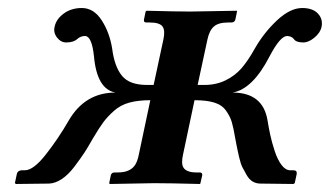

<svg xmlns="http://www.w3.org/2000/svg" viewBox="-20 -458 823 479"><path d="M465.3 -208 436.5 -71.8Q434.1 -61 434.3 -52.7Q434.6 -44.4 438.2 -39.1Q441.9 -33.7 449.7 -30.8Q457.5 -27.8 469.7 -27.8H478Q485.8 -27.8 484.4 -20L480 -1L479 1Q403.3 -1 364.3 -1L253.9 1L252.4 -1L256.3 -20Q257.8 -27.8 266.1 -27.8H273.9Q290.5 -27.8 301.3 -33Q312 -38.1 317.6 -47.4Q323.2 -56.6 326.2 -71.8L355 -208Q324.7 -208 303 -202.1Q281.2 -196.3 264.9 -181.9Q248.5 -167.5 238 -153.3Q227.5 -139.2 211.9 -112.8Q199.2 -90.3 190.4 -76.9Q181.6 -63.5 166 -42.7Q150.4 -22 134 -11.2Q117.7 -0.5 102.1 0L20 1L17.1 -1L22 -23.9Q23.9 -32.7 34.2 -33.2H42Q63.5 -33.2 94.5 -72.8Q125.5 -112.3 151.4 -157.2Q191.9 -227.1 268.1 -227.1Q221.7 -235.4 214.4 -317.9Q209 -367.7 192.4 -368.2Q181.2 -368.2 172.9 -360.8Q163.6 -352.1 145 -352.1Q131.8 -352.1 122.3 -364.3Q112.8 -376.5 116.2 -391.1Q120.1 -410.2 138.9 -424.1Q157.7 -438 184.1 -438Q213.9 -438 233.6 -407.5Q253.4 -377 259.8 -336.9Q265.6 -291.5 284.4 -268.8Q303.2 -246.1 346.2 -246.1H363.3L387.7 -359.9Q392.6 -382.3 385.3 -392.1Q377.9 -401.9 353.5 -401.9H345.2Q337.4 -401.9 339.4 -410.2L343.3 -429.2L345.7 -431.2Q420.4 -429.2 455.1 -429.2L570.8 -431.2L571.3 -429.2L567.4 -410.2Q565.9 -402.3 557.6 -401.9H549.3Q525.4 -401.9 513.9 -392.1Q502.4 -382.3 497.6 -359.9L473.1 -246.1H490.2Q519.5 -246.1 543.2 -257.8Q566.9 -269.5 583 -288.3Q599.1 -307.1 615.7 -336.9Q638.7 -377 671.4 -407.5Q704.1 -438 733.9 -438Q760.3 -438 773.2 -424.1Q786.1 -410.2 782.2 -391.1Q779.3 -376.5 764.6 -364.3Q750 -352.1 736.8 -352.1Q718.3 -352.1 712.9 -360.8Q707.5 -367.7 696.3 -368.2Q679.2 -368.2 652.8 -317.9Q610.4 -235.4 560.1 -227.1Q636.2 -227.1 647.5 -157.2Q650.4 -139.2 654.3 -121.1Q658.2 -103 665.3 -81.3Q672.4 -59.6 682.4 -46.4Q692.4 -33.2 704.1 -33.2H711.9Q721.7 -33.2 720.2 -23.9L715.3 -1L711.9 1L629.9 0Q619.1 0 610.4 -5.1Q601.6 -10.3 595.2 -21.5Q588.9 -32.7 584.7 -40.8Q580.6 -48.8 576.4 -66.4Q572.3 -84 571.3 -89.8Q570.3 -95.7 566.9 -112.8Q562.5 -139.2 558.3 -153.3Q554.2 -167.5 543.9 -181.9Q533.7 -196.3 514.6 -202.1Q495.6 -208 465.3 -208Z"/></svg>

Font: Linux Libertine Slanted
Style: Semibold Slanted
Weight: 600
Designer: Philipp H. Poll
Foundry: Philipp H. Poll
Version: Version 5.1.1